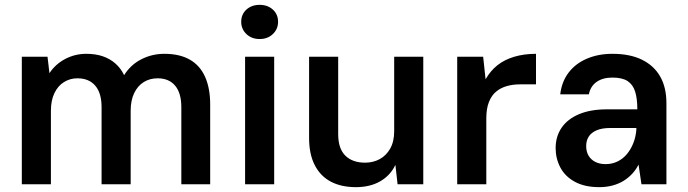

<svg xmlns="http://www.w3.org/2000/svg" viewBox="-20 -760 2839 792"><path d="M70 0V-526H176L184 -458Q208 -495 248.5 -516.5Q289 -538 336 -538Q374 -538 403.5 -528Q433 -518 455.5 -498.5Q478 -479 492 -450Q519 -493 563 -515.5Q607 -538 658 -538Q721 -538 763 -514Q805 -490 826 -443Q847 -396 847 -329V0H728V-318Q728 -376 702.5 -406.5Q677 -437 630 -437Q598 -437 573 -421.5Q548 -406 533.5 -376Q519 -346 519 -303V0H399V-318Q399 -376 373 -406.5Q347 -437 299 -437Q269 -437 244 -421.5Q219 -406 204.5 -376Q190 -346 190 -303V0Z M991 0V-526H1111V0ZM1051 -599Q1018 -599 996.5 -619.5Q975 -640 975 -670Q975 -701 996.5 -720.5Q1018 -740 1051 -740Q1084 -740 1105.5 -720.5Q1127 -701 1127 -670Q1127 -640 1105.5 -619.5Q1084 -599 1051 -599Z M1448 12Q1388 12 1345 -10.5Q1302 -33 1278.5 -78.5Q1255 -124 1255 -191V-526H1375V-207Q1375 -147 1404.5 -118Q1434 -89 1486 -89Q1519 -89 1546 -103.5Q1573 -118 1589.5 -147Q1606 -176 1606 -219V-526H1726V0H1620L1611 -80Q1591 -37 1549 -12.5Q1507 12 1448 12Z M1866 0V-526H1973L1983 -433Q2003 -468 2032 -491Q2061 -514 2101.5 -526Q2142 -538 2191 -538V-412H2124Q2096 -412 2071 -405Q2046 -398 2027 -382.5Q2008 -367 1997 -339.5Q1986 -312 1986 -272V0Z M2452 12Q2392 12 2351.5 -10Q2311 -32 2291.5 -69Q2272 -106 2272 -149Q2272 -197 2296.5 -233Q2321 -269 2368.5 -289Q2416 -309 2484 -309H2609Q2609 -353 2600 -382Q2591 -411 2569 -425.5Q2547 -440 2506 -440Q2467 -440 2441.5 -422.5Q2416 -405 2409 -371H2291Q2297 -423 2325.5 -460.5Q2354 -498 2401 -518Q2448 -538 2506 -538Q2579 -538 2628.5 -513.5Q2678 -489 2703.5 -444Q2729 -399 2729 -334V0H2626L2614 -81Q2604 -61 2588.5 -44Q2573 -27 2553 -14.5Q2533 -2 2507.5 5Q2482 12 2452 12ZM2478 -83Q2505 -83 2527.5 -94Q2550 -105 2566.5 -125Q2583 -145 2593 -171Q2603 -197 2605 -226V-232H2497Q2463 -232 2441 -222.5Q2419 -213 2408.5 -196.5Q2398 -180 2398 -158Q2398 -134 2408 -117.5Q2418 -101 2436 -92Q2454 -83 2478 -83Z"/></svg>

Font: DM Sans 9pt SemiBold
Style: Regular
Weight: 600
Version: Version 4.004;gftools[0.9.30]